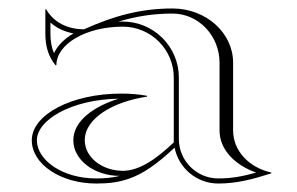

<svg xmlns="http://www.w3.org/2000/svg" viewBox="-20 -428 700 453"><path d="M390 -245V-92C348 -52 308.1 -25 270 -25C220.3 -25 180 -57.3 180 -97C180 -149 246.7 -188 327 -200V-202C305.8 -205.7 287.6 -207.2 266.1 -207.2C149.6 -207.2 55 -157.9 55 -97C55 -40.7 123.1 5 207 5C235.3 5 259.6 2.5 286 -7C318.7 -18.7 350.7 -41 392 -79.7C401.4 -31.4 444 5 495 5C539.6 5 577 -5.4 620 -19V-21C568 -32.4 530 -71.8 530 -120V-280C530 -350.7 465.9 -408 387 -408C311.4 -408 247.8 -390.2 178.3 -358.9C140.3 -358.9 107.1 -374.5 89 -406H87V-349C87 -320.4 93.3 -295.5 111 -274H113C113 -324.3 183.2 -365.1 269.7 -365.1C336.1 -365.1 390 -311.3 390 -245ZM153.4 -349.1C132.4 -336.9 116.2 -321.2 107.4 -302.6C101.3 -316.7 99 -331.5 99 -349V-374.8C114.2 -361.3 133 -352.9 153.4 -349.1ZM263 -13C243.7 -8.5 226.9 -7 207 -7C125.7 -7 67 -51.3 67 -97C67 -144.4 146.9 -193.2 259.9 -195.2C201.4 -176.9 153 -142.9 153 -97C153 -50.6 202.3 -13 263 -13ZM259.1 -376.9C300.2 -389.3 341.4 -396 387 -396C448.3 -396 498 -344 498 -280V-120C498 -74.5 534.8 -38.3 584.4 -20.8C552.8 -12 527 -7 495 -7C443.7 -7 402 -48.7 402 -100V-245C402 -317.9 342.7 -377.1 269.7 -377.1C266.5 -377.1 262.6 -377 259.1 -376.9Z"/></svg>

Font: Sortefax
Style: Medium
Weight: 500
Designer: gluk
Foundry: gluk
Version: Version 0.261